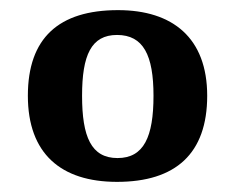

<svg xmlns="http://www.w3.org/2000/svg" viewBox="-20 -739 464 379"><path d="M211 -380C327 -380 389 -436 389 -550C389 -664 321 -719 213 -719C96 -719 35 -664 35 -550C35 -436 100 -380 211 -380ZM212 -427C160 -427 142 -469 142 -550C142 -630 160 -670 211 -670C263 -670 283 -630 283 -550C283 -469 264 -427 212 -427Z"/></svg>

Font: Noto Serif Oriya SemiBold
Style: Regular
Weight: 600
Designer: David Williams
Foundry: Google LLC, David Williams
Version: Version 1.051